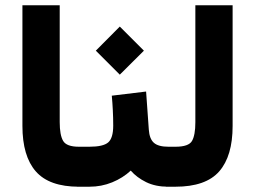

<svg xmlns="http://www.w3.org/2000/svg" viewBox="-20 -707 966 727"><path d="M64.9 -687H206.1V-244.6Q206.1 -195.8 219 -173.6Q231.9 -151.4 278.8 -151.4H291V0H278.8Q166.5 0 115.7 -57.9Q64.9 -115.7 64.9 -230.5Z M403.3 -344.7 533.2 -360.4 543.5 -215.8Q545.9 -181.2 562.7 -166.3Q579.6 -151.4 617.7 -151.4H627.9V0H616.7Q568.8 0 533.4 -17.3Q498 -34.7 475.1 -61Q445.3 -33.2 404.8 -16.6Q364.3 0 318.4 0H271.5V-151.4H318.4Q370.6 -151.4 389.6 -167.7Q408.7 -184.1 408.7 -231.4Q408.7 -260.7 407.2 -289.3Q405.8 -317.9 403.3 -344.7ZM433.6 -606.4 524.9 -515.1 433.6 -424.3 342.8 -515.1Z M608.4 -151.4H644.5Q694.3 -151.4 707 -173.3Q719.7 -195.3 719.7 -244.1V-687H860.8V-230Q860.8 -116.2 810.1 -58.1Q759.3 0 644 0H608.4Z"/></svg>

Font: Vazirmatn FD Black
Style: Regular
Weight: 900
Designer: Saber Rastikerdar
Foundry: Saber Rastikerdar
Version: Version 33.003